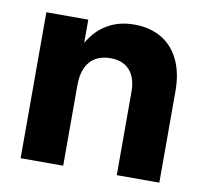

<svg xmlns="http://www.w3.org/2000/svg" viewBox="-64 -597 719 668"><g transform="rotate(10 295.0 -263.5)"><path d="M200.2 0H49.8V-515.6H197.9V-380.4H173.3Q189.9 -427.1 215.4 -459.5Q240.9 -491.9 277 -509.2Q313 -526.6 359.8 -526.6Q415 -526.6 455.5 -502.6Q496 -478.7 517.9 -433Q539.8 -387.3 539.8 -323.2V0H389.5V-294.5Q389.5 -327.8 378.7 -350.7Q368 -373.5 347.4 -385.3Q326.8 -397.1 297.6 -397.1Q268.2 -397.1 246.3 -385Q224.4 -372.9 212.3 -347.7Q200.2 -322.5 200.2 -284.8Z"/></g></svg>

Font: Intratopia Thin
Style: Regular
Weight: 100
Designer: Rasmus Andersson
Foundry: rsms
Version: Version 3.000;Glyphs 3.2.3 (3260)